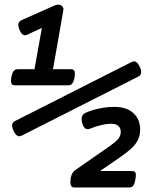

<svg xmlns="http://www.w3.org/2000/svg" viewBox="-20 -701 640 826"><path d="M43.5 -334Q35.2 -334 31.2 -338.4Q27.3 -342.8 27.3 -352.5Q27.3 -359.4 28.8 -368.7Q32.2 -386.7 38.6 -395Q44.9 -403.3 56.2 -403.3H128.4L160.2 -581.1L99.6 -552.7Q91.8 -549.3 87.4 -549.3Q80.6 -549.3 74.7 -554.9Q68.8 -560.5 63.5 -573.7Q58.6 -586.9 58.6 -593.8Q58.6 -601.6 62.7 -606.7Q66.9 -611.8 75.7 -615.7L214.4 -677.2Q221.2 -680.7 230 -680.7Q239.7 -680.7 246.3 -675.5Q252.9 -670.4 252.9 -661.1Q252.9 -657.7 252.4 -656.2L208 -403.3H285.6Q302.2 -403.3 302.2 -383.8Q302.2 -377.4 300.8 -368.7Q297.4 -350.1 291 -342Q284.7 -334 273.4 -334ZM587.4 -390.6Q587.4 -377.9 575.2 -371.6L72.8 -117.2Q66.9 -114.7 62.5 -114.7Q49.8 -114.7 39.1 -136.7Q32.2 -150.4 32.2 -161.1Q32.2 -173.8 44.4 -180.2L546.9 -434.6Q552.7 -437 557.1 -437Q569.8 -437 580.6 -415Q587.4 -401.4 587.4 -390.6ZM491.7 -21 410.2 34.7H548.8Q556.6 34.7 560.5 38.6Q564.5 42.5 564.5 52.2Q564.5 60.5 562.5 70.3Q559.1 90.3 553.2 97.9Q547.4 105.5 536.6 105.5H298.8Q282.7 105.5 282.7 81.5Q282.7 74.7 284.2 64.9Q288.1 42 303.2 31.2L444.8 -67.4Q476.6 -89.4 488 -102.8Q499.5 -116.2 499.5 -134.3Q499.5 -149.9 489 -159.2Q478.5 -168.5 459 -168.5Q418.9 -168.5 366.2 -147Q362.3 -145 357.4 -145Q340.8 -145 333.5 -172.4Q331.1 -183.1 331.1 -189Q331.1 -208 348.1 -215.8Q376.5 -228 408.2 -234.6Q439.9 -241.2 471.7 -241.2Q524.4 -241.2 553.7 -214.4Q583 -187.5 583 -143.1Q583 -117.2 572.3 -96.9Q561.5 -76.7 542.7 -60.1Q523.9 -43.5 491.7 -21Z"/></svg>

Font: Courier Prime Sans
Style: Bold Italic
Weight: 700
Italic angle: -10°
Designer: Alan Dague-Greene
Foundry: Quote-Unquote Apps
Version: Version 3.020